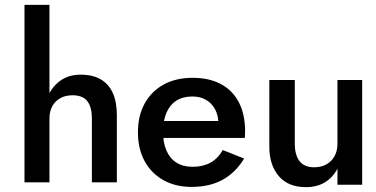

<svg xmlns="http://www.w3.org/2000/svg" viewBox="-20 -776 1553 792"><path d="M184 -756H81V-24H184ZM359 -287V-24H462V-301Q462 -356 445 -393Q428 -430 395 -449Q362 -468 313 -468Q264 -468 230 -444Q196 -420 177.5 -379Q159 -338 159 -287H184Q184 -316 195.5 -337.5Q207 -359 228.5 -371Q250 -383 279 -383Q321 -383 340 -359Q359 -335 359 -287Z M770 -5Q845 -5 898.5 -34.5Q952 -64 987 -122L899 -157Q879 -122 848 -105Q817 -88 775 -88Q735 -88 708 -105Q681 -122 666.5 -155Q652 -188 653 -234Q653 -281 667.5 -313Q682 -345 708.5 -361.5Q735 -378 774 -378Q806 -378 830 -364Q854 -350 867.5 -324.5Q881 -299 881 -265Q881 -258 877.5 -248.5Q874 -239 871 -234L902 -277H610V-207H990Q990 -210 990.5 -218.5Q991 -227 991 -235Q991 -304 965.5 -353.5Q940 -403 891.5 -429Q843 -455 775 -455Q706 -455 655.5 -427.5Q605 -400 577 -349.5Q549 -299 549 -230Q549 -162 576.5 -111.5Q604 -61 654 -33Q704 -5 770 -5Z M1196 -183V-446H1091V-171Q1091 -95 1130 -49.5Q1169 -4 1242 -4Q1287 -4 1319.5 -23.5Q1352 -43 1372 -80V-14H1474V-446H1372V-183Q1372 -154 1360 -132Q1348 -110 1326.5 -98Q1305 -86 1276 -86Q1235 -86 1215.5 -111.5Q1196 -137 1196 -183Z"/></svg>

Font: SpinnyJost
Style: Regular
Weight: 500
Version: Version 3.710